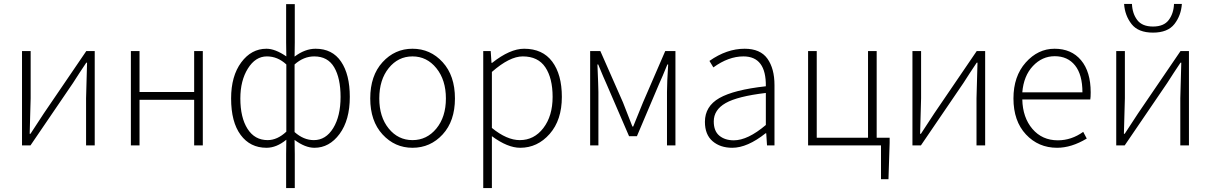

<svg xmlns="http://www.w3.org/2000/svg" viewBox="-20 -740 6162 977"><path d="M92 0V-480H136V-240Q136 -219 131 -59H135Q144 -74 169 -111Q194 -148 203 -163L419 -480H462V0H418V-240Q418 -264 423 -421H419Q409 -406 384.5 -369Q360 -332 351 -317L135 0Z M646 0V-480H690V-272H968V-480H1012V0H968V-232H690V0Z M1436 217V44L1437 -29Q1387 12 1336 12Q1253 12 1204.5 -53.5Q1156 -119 1156 -239Q1156 -353 1207.5 -422.5Q1259 -492 1336 -492Q1380 -492 1437 -453L1436 -524V-719H1480V-524L1479 -452Q1532 -492 1586 -492Q1671 -492 1715.5 -426.5Q1760 -361 1760 -247Q1760 -129 1708 -58.5Q1656 12 1580 12Q1533 12 1479 -28L1480 44V217ZM1342 -27Q1391 -27 1437 -70V-412Q1393 -453 1338 -453Q1280 -453 1241.5 -391.5Q1203 -330 1203 -239Q1203 -142 1239.5 -84.5Q1276 -27 1342 -27ZM1577 -27Q1638 -27 1675.5 -88Q1713 -149 1713 -247Q1713 -342 1680.5 -397.5Q1648 -453 1579 -453Q1525 -453 1479 -412V-68Q1525 -27 1577 -27Z M2079 12Q1989 12 1926.5 -56Q1864 -124 1864 -239Q1864 -355 1926.5 -423.5Q1989 -492 2079 -492Q2170 -492 2232.5 -423.5Q2295 -355 2295 -239Q2295 -124 2232.5 -56Q2170 12 2079 12ZM1910 -239Q1910 -145 1958 -86Q2006 -27 2079 -27Q2152 -27 2200.5 -86Q2249 -145 2249 -239Q2249 -333 2200.5 -393Q2152 -453 2079 -453Q2006 -453 1958 -393.5Q1910 -334 1910 -239Z M2439 217V-480H2477L2481 -420H2484Q2575 -492 2647 -492Q2741 -492 2790 -426.5Q2839 -361 2839 -247Q2839 -129 2777 -58.5Q2715 12 2627 12Q2563 12 2483 -47V217ZM2625 -27Q2698 -27 2745 -88.5Q2792 -150 2792 -247Q2792 -342 2755 -397.5Q2718 -453 2640 -453Q2573 -453 2483 -374V-89Q2559 -27 2625 -27Z M2983 0V-480H3035L3150 -219L3198 -96H3202Q3247 -205 3252 -219L3365 -480H3417V0H3374V-272Q3374 -318 3380 -412H3376Q3368 -391 3351.5 -353Q3335 -315 3333 -311L3221 -47H3181L3067 -311Q3065 -315 3048.5 -353Q3032 -391 3024 -412H3020Q3025 -295 3025 -272V0Z M3706 12Q3645 12 3606 -21.5Q3567 -55 3567 -120Q3567 -199 3640.5 -241Q3714 -283 3877 -301Q3879 -453 3763 -453Q3687 -453 3610 -397L3590 -430Q3678 -492 3769 -492Q3849 -492 3885 -441.5Q3921 -391 3921 -307V0H3883L3879 -62H3876Q3783 12 3706 12ZM3714 -26Q3785 -26 3877 -104V-267Q3733 -250 3672.5 -215.5Q3612 -181 3612 -122Q3612 -73 3640.5 -49.5Q3669 -26 3714 -26Z M4092 0V-480H4136V-39H4397V-480H4441V-39H4507V-13L4501 172H4463V0Z M4623 0V-480H4667V-240Q4667 -219 4662 -59H4666Q4675 -74 4700 -111Q4725 -148 4734 -163L4950 -480H4993V0H4949V-240Q4949 -264 4954 -421H4950Q4940 -406 4915.5 -369Q4891 -332 4882 -317L4666 0Z M5359 12Q5264 12 5200.5 -56Q5137 -124 5137 -239Q5137 -352 5199.5 -422Q5262 -492 5346 -492Q5432 -492 5481 -433.5Q5530 -375 5530 -270Q5530 -246 5528 -234H5182Q5184 -142 5233.5 -84Q5283 -26 5363 -26Q5432 -26 5492 -69L5510 -35Q5432 12 5359 12ZM5182 -270H5488Q5488 -360 5450.5 -407Q5413 -454 5347 -454Q5283 -454 5236 -404Q5189 -354 5182 -270Z M5660 0V-480H5704V-240Q5704 -219 5699 -59H5703Q5712 -74 5737 -111Q5762 -148 5771 -163L5987 -480H6030V0H5986V-240Q5986 -264 5991 -421H5987Q5977 -406 5952.5 -369Q5928 -332 5919 -317L5703 0ZM5700 -720H5740Q5742 -671 5767 -638Q5792 -605 5847 -605Q5902 -605 5927 -638Q5952 -671 5954 -720H5994Q5990 -661 5956 -617.5Q5922 -574 5847 -574Q5772 -574 5738 -617.5Q5704 -661 5700 -720Z"/></svg>

Font: Toshiba Sans Light
Style: Regular
Weight: 300
Designer: Paul D. Hunt
Foundry: Toshiba Corporation
Version: Version 2.020;PS 2.0;hotconv 1.0.86;makeotf.lib2.5.63406